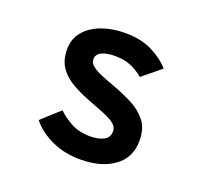

<svg xmlns="http://www.w3.org/2000/svg" viewBox="-99 -638 813 765"><g transform="rotate(20 308.0 -255.5)"><path d="M311 12Q244.5 12 190 -13.2Q135.5 -38.5 103 -79L179 -148Q200 -127 234.5 -107.5Q269 -88 317 -88Q351.5 -88 374.2 -99.5Q397 -111 397 -138Q397 -155 383 -167.2Q369 -179.5 342 -191Q315 -202.5 276 -217Q227.5 -235 190.8 -256Q154 -277 133.5 -307.2Q113 -337.5 113 -383Q113 -427.5 139.2 -458.8Q165.5 -490 210.2 -506.5Q255 -523 310 -523Q376 -523 423.5 -499.5Q471 -476 501 -442L423 -378Q403.5 -395.5 374 -409.2Q344.5 -423 301 -423Q268 -423 246.5 -413Q225 -403 225 -381Q225 -365.5 239.8 -353.8Q254.5 -342 279.5 -331.5Q304.5 -321 335 -310Q379 -294 418.8 -274Q458.5 -254 483.8 -222.2Q509 -190.5 509 -139Q509 -67 454.8 -27.5Q400.5 12 311 12Z"/></g></svg>

Font: Overpass Mono
Style: Bold
Weight: 700
Monospace: yes
Designer: Delve Withrington, Dave Bailey
Foundry: Delve Fonts LLC
Version: Version 4.000